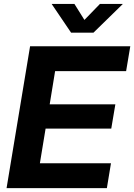

<svg xmlns="http://www.w3.org/2000/svg" viewBox="-20 -965 688 985"><path d="M13.7 0 134.3 -727.5H648.4L627 -600.1H262.7L234.9 -429.7H571.8L550.8 -305.2H213.9L184.6 -127.4H549.3L528.3 0ZM361.8 -944.8 413.1 -862.8 492.7 -944.8H609.4V-943.8L459.5 -797.4H344.7L245.6 -943.8V-944.8Z"/></svg>

Font: Inter 28pt
Style: Bold Italic
Weight: 700
Italic angle: -9.3988°
Designer: Rasmus Andersson
Foundry: rsms
Version: Version 4.001;git-66647c0bb